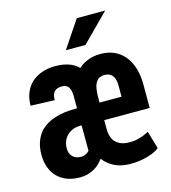

<svg xmlns="http://www.w3.org/2000/svg" viewBox="-111 -823 821 923"><g transform="rotate(-15 300.0 -362.0)"><path d="M426.8 9.8Q452.1 9.8 474.1 6.3Q496.1 2.9 515.1 -2.9Q533.2 -8.3 547.4 -15.4Q561.5 -22.5 570.3 -29.8L544.4 -117.7Q534.7 -113.3 524.9 -108.4Q515.1 -103.5 504.4 -100.6Q493.2 -96.7 479.7 -94.2Q466.3 -91.8 449.2 -91.8Q430.7 -91.3 416.5 -95Q402.3 -98.6 392.1 -105.5Q381.8 -111.8 375 -120.1Q368.2 -128.4 364.3 -138.7Q360.8 -147.9 358.9 -158.9Q356.9 -169.9 356.9 -182.1V-226.1H583V-344.7Q583 -389.2 571.8 -425Q560.5 -460.9 540 -485.8Q519 -511.2 489.3 -524.7Q459.5 -538.1 422.9 -538.1Q401.9 -538.6 383.3 -534.7Q364.7 -530.8 349.6 -523.4Q338.4 -519 328.9 -512.5Q319.3 -505.9 311 -498Q302.7 -506.3 293.7 -512.5Q284.7 -518.6 274.4 -523.4Q257.8 -530.8 238.3 -534.4Q218.8 -538.1 196.3 -538.1Q158.2 -538.1 128.2 -527.1Q98.1 -516.1 76.7 -496.6Q55.7 -476.6 44.2 -448.2Q32.7 -419.9 32.7 -384.8L151.9 -380.4Q151.9 -393.6 154.3 -403.3Q156.7 -413.1 162.1 -419.9Q168.5 -428.2 178.5 -431.9Q188.5 -435.5 201.7 -435.5Q211.4 -435.5 218.8 -432.9Q226.1 -430.2 231.4 -424.8Q238.3 -417.5 241.7 -405Q245.1 -392.6 245.1 -376V-314.9H237.8Q178.7 -314.9 135.3 -301Q91.8 -287.1 64.9 -260.7Q43.9 -239.3 33 -209.7Q22 -180.2 22 -143.6Q22 -108.9 32.2 -80.3Q42.5 -51.8 62 -32.2Q81.1 -12.2 109.4 -1.2Q137.7 9.8 174.8 9.8Q195.3 9.8 212.9 4.9Q230.5 0 245.1 -8.3Q259.8 -16.6 271.5 -27.8Q283.2 -39.1 292 -51.3Q300.8 -39.6 311.5 -30Q322.3 -20.5 334.5 -13.2Q353.5 -1.5 376.5 4.2Q399.4 9.8 426.8 9.8ZM205.6 -84.5Q190.4 -84.5 179.4 -88.9Q168.5 -93.3 161.6 -101.1Q154.3 -108.9 150.9 -119.1Q147.5 -129.4 147.5 -141.6Q147.5 -159.2 153.6 -175.3Q159.7 -191.4 171.4 -203.6Q183.1 -215.3 200 -222.7Q216.8 -230 238.8 -230H245.1Q245.1 -209.5 245.4 -196.5Q245.6 -183.6 245.6 -166.5Q245.6 -148.4 245.6 -136Q245.6 -123.5 245.6 -103Q242.7 -100.1 238.8 -96.9Q234.9 -93.8 230.5 -91.3Q224.6 -88.4 218 -86.4Q211.4 -84.5 205.6 -84.5ZM466.3 -313.5H356.9V-344.2Q356.9 -355.5 357.9 -366Q358.9 -376.5 360.8 -385.7Q363.3 -398.9 368.4 -408.9Q373.5 -418.9 381.8 -425.8Q387.7 -430.7 396 -433.1Q404.3 -435.5 415 -435.5Q428.2 -435.5 437.7 -430.9Q447.3 -426.3 453.6 -418Q460 -409.2 463.1 -397Q466.3 -384.8 466.3 -370.1ZM356.4 -733.9 265.6 -598.6H363.3L497.6 -733.9Z"/></g></svg>

Font: Roboto Mono SemiBold
Style: Regular
Weight: 600
Monospace: yes
Designer: Google
Version: Version 3.000